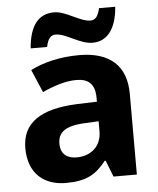

<svg xmlns="http://www.w3.org/2000/svg" viewBox="-54 -804 707 861"><g transform="rotate(-5 299.5 -374.0)"><path d="M103 -605H177C185 -646 200 -657 220 -657C267 -657 324 -606 382 -606C445 -606 489 -654 497 -758H424C415 -717 400 -706 381 -706C334 -706 275 -757 221 -757C153 -757 111 -710 103 -605ZM317 -556C229 -556 154 -537 97 -508L141 -405C191 -428 245 -446 294 -446C346 -446 378 -423 378 -358V-341L287 -338C123 -331 40 -275 40 -161C40 -45 112 10 208 10C300 10 343 -15 390 -74H394L423 0H528V-364C528 -491 453 -556 317 -556ZM321 -250 378 -253V-208C378 -139 329 -100 266 -100C223 -100 194 -121 194 -168C194 -218 226 -247 321 -250Z"/></g></svg>

Font: Noto Sans Canadian Aboriginal
Style: Bold
Weight: 700
Designer: Monotype Design Team, Typotheque's Kevin King
Foundry: Monotype Imaging Inc.
Version: Version 2.004